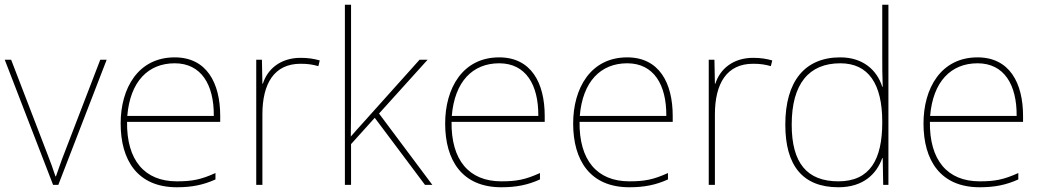

<svg xmlns="http://www.w3.org/2000/svg" viewBox="-20 -780 4397 810"><path d="M204 0H226L430 -528H403L253 -138C236 -95 228 -69 216 -36H214C203 -69 194 -95 177 -138L27 -528H0Z M717 -538C563 -538 489 -408 489 -259C489 -104 560 10 726 10C790 10 838 0 889 -23V-50C827 -22 790 -15 726 -15C589 -15 514 -105 516 -266H909V-291C909 -430 852 -538 717 -538ZM717 -513C829 -513 883 -423 882 -291H517C529 -436 605 -513 717 -513Z M1248 -536C1163 -536 1108 -488 1089 -427H1087L1085 -528H1061V0H1087V-297C1087 -428 1137 -511 1248 -511C1278 -511 1298 -508 1323 -501L1329 -525C1305 -532 1280 -536 1248 -536Z M1461 -385V-760H1435V0H1461V-172L1561 -283L1773 0H1804L1579 -301L1784 -528H1750L1517 -268C1495 -244 1482 -229 1460 -204C1461 -267 1461 -321 1461 -385Z M2086 -538C1932 -538 1858 -408 1858 -259C1858 -104 1929 10 2095 10C2159 10 2207 0 2258 -23V-50C2196 -22 2159 -15 2095 -15C1958 -15 1883 -105 1885 -266H2278V-291C2278 -430 2221 -538 2086 -538ZM2086 -513C2198 -513 2252 -423 2251 -291H1886C1898 -436 1974 -513 2086 -513Z M2626 -538C2472 -538 2398 -408 2398 -259C2398 -104 2469 10 2635 10C2699 10 2747 0 2798 -23V-50C2736 -22 2699 -15 2635 -15C2498 -15 2423 -105 2425 -266H2818V-291C2818 -430 2761 -538 2626 -538ZM2626 -513C2738 -513 2792 -423 2791 -291H2426C2438 -436 2514 -513 2626 -513Z M3157 -536C3072 -536 3017 -488 2998 -427H2996L2994 -528H2970V0H2996V-297C2996 -428 3046 -511 3157 -511C3187 -511 3207 -508 3232 -501L3238 -525C3214 -532 3189 -536 3157 -536Z M3517 10C3622 10 3678 -46 3702 -113H3704L3706 0H3728V-760H3702V-543C3702 -501 3702 -459 3704 -414H3702C3680 -484 3621 -538 3525 -538C3375 -538 3293 -437 3293 -254C3293 -83 3365 10 3517 10ZM3517 -15C3383 -15 3320 -94 3320 -254C3320 -427 3393 -513 3525 -513C3644 -513 3702 -426 3702 -266V-263C3702 -107 3650 -15 3517 -15Z M4104 -538C3950 -538 3876 -408 3876 -259C3876 -104 3947 10 4113 10C4177 10 4225 0 4276 -23V-50C4214 -22 4177 -15 4113 -15C3976 -15 3901 -105 3903 -266H4296V-291C4296 -430 4239 -538 4104 -538ZM4104 -513C4216 -513 4270 -423 4269 -291H3904C3916 -436 3992 -513 4104 -513Z"/></svg>

Font: Noto Sans Syriac Eastern Thin
Style: Regular
Weight: 100
Designer: Patrick Giasson and the Monotype Design Team
Foundry: Monotype Imaging Inc.
Version: Version 3.001